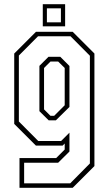

<svg xmlns="http://www.w3.org/2000/svg" viewBox="-20 -691 523 911"><path d="M72.5 200V59H246.5L287 18.5V-10L277 0H150.5L47.5 -103V-437L150.5 -540H325L428 -437V97L325 200ZM94.5 179H313L406.5 84.5V-426.5L314.5 -519H160.5L69.5 -427.5V-114.5L161.5 -22H270L309.5 -61.5V28L256 81H94.5ZM211 -120 167 -163.5V-378.5L210 -421.5H266L309.5 -378V-183.5L245 -120ZM219.5 -141.5H237L287 -191.5V-368.5L256 -399H219.5L189 -368.5V-172ZM183 -566V-671H289V-566ZM202.5 -585H269V-651.5H202.5Z"/></svg>

Font: Tourney Condensed ExtraLight
Style: Regular
Weight: 200
Width: 3
Designer: Tyler Finck
Foundry: Etcetera Type Co
Version: Version 1.010; ttfautohint (v1.8.3)